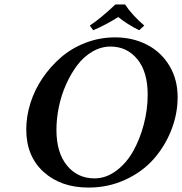

<svg xmlns="http://www.w3.org/2000/svg" viewBox="-20 -825 813 857"><path d="M473.1 -617.2Q431.2 -617.2 392.6 -594.7Q354 -572.3 325.4 -534.7Q296.9 -497.1 275.4 -449.2Q253.9 -401.4 242.9 -348.6Q231.9 -295.9 231.9 -245.1Q231.9 -143.6 279.1 -86.2Q326.2 -28.8 401.9 -28.8Q453.1 -28.8 498.5 -62.5Q543.9 -96.2 574.2 -149.9Q604.5 -203.6 621.8 -269.8Q639.2 -335.9 639.2 -401.9Q639.2 -504.9 592.8 -561Q546.4 -617.2 473.1 -617.2ZM375 12.2Q251.5 12.2 174.3 -57.9Q97.2 -127.9 97.2 -247.1Q97.2 -305.2 115.7 -364.5Q134.3 -423.8 169.7 -476.1Q205.1 -528.3 252.7 -569.3Q300.3 -610.4 362.8 -634.3Q425.3 -658.2 493.2 -658.2Q571.8 -658.2 635 -626Q698.2 -593.8 735.6 -532.5Q772.9 -471.2 772.9 -391.1Q772.9 -316.4 744.6 -244.4Q716.3 -172.4 666 -115.2Q615.7 -58.1 539.6 -22.9Q463.4 12.2 375 12.2ZM538.1 -805.2Q569.3 -757.8 624 -710.9L601.1 -689.9Q547.4 -716.8 507.8 -749Q456.1 -715.8 396 -689.9L380.9 -710.9Q429.7 -743.2 495.1 -805.2Z"/></svg>

Font: Linux Libertine
Style: Bold Italic
Weight: 700
Italic angle: -11.5°
Designer: Philipp H. Poll
Foundry: Philipp H. Poll
Version: Version 4.0.5